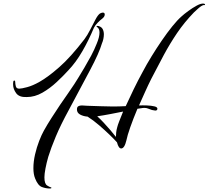

<svg xmlns="http://www.w3.org/2000/svg" viewBox="-20 -790 1193 1098"><path d="M673 59Q658 59 649 24Q634 7 607 -19Q580 -45 547 -73.5Q514 -102 481 -123Q456 -125 438 -135Q420 -145 420 -164Q420 -178 428 -182.5Q436 -187 448 -187Q456 -187 464.5 -186Q473 -185 482 -185Q523 -184 558 -182.5Q593 -181 624 -181Q644 -181 662.5 -181.5Q681 -182 699 -183Q719 -227 744 -278.5Q769 -330 797 -381Q818 -421 846.5 -467.5Q875 -514 905.5 -558.5Q936 -603 965 -639Q994 -675 1018 -696Q1032 -709 1056.5 -727Q1081 -745 1106 -758.5Q1131 -772 1147 -769Q1151 -768 1152.5 -764Q1154 -760 1149 -761Q1141 -762 1130 -754.5Q1119 -747 1108 -736.5Q1097 -726 1089 -719Q1034 -662 993 -601.5Q952 -541 917 -476Q882 -411 845 -339Q827 -303 809.5 -264Q792 -225 775 -187Q795 -188 820.5 -187Q846 -186 864 -181.5Q882 -177 880 -166Q877 -156 866 -158L849 -161Q833 -166 825.5 -169.5Q818 -173 805 -173Q801 -173 796.5 -172.5Q792 -172 787 -171L766 -168Q742 -111 725 -62.5Q708 -14 703 12Q692 59 673 59ZM133 -235Q90 -233 72.5 -257Q55 -281 55 -306V-314Q55 -327 60 -329Q61 -329 63 -329Q67 -329 67 -321Q67 -310 70.5 -296.5Q74 -283 90 -283Q103 -283 135 -291.5Q167 -300 206 -322Q254 -349 319 -406Q384 -463 463 -566Q480 -589 496 -620.5Q512 -652 526 -678.5Q540 -705 552 -713Q562 -718 568 -718Q579 -718 579 -707Q579 -694 563 -682Q554 -676 538.5 -660Q523 -644 517 -631Q488 -561 451 -497Q414 -433 371 -388Q343 -357 304.5 -321Q266 -285 222.5 -260Q179 -235 133 -235ZM266 288Q242 288 219.5 279.5Q197 271 181 231Q171 207 171 172Q171 134 180.5 93Q190 52 204 16Q218 -20 231 -43Q251 -79 275.5 -117Q300 -155 324 -191Q344 -220 368 -254.5Q392 -289 405 -309L427 -344Q443 -370 462 -402Q481 -434 501 -471Q520 -507 533 -540Q541 -559 545 -575Q549 -591 549 -604Q549 -625 537 -634Q532 -637 532 -639Q532 -644 544 -641Q561 -636 567.5 -623Q574 -610 574 -594Q574 -581 571 -567Q568 -553 563 -542Q547 -487 495.5 -390Q444 -293 374 -162Q327 -76 299 -9Q271 58 256 107Q246 142 240 173.5Q234 205 234 224Q234 262 250 271Q262 279 270 281Q274 282 274 284Q274 288 266 288ZM643 -7Q643 -19 644.5 -33Q646 -47 650 -61Q653 -74 662 -97Q671 -120 684 -152Q649 -145 610 -137.5Q571 -130 536 -125Q553 -110 573 -88.5Q593 -67 611.5 -45.5Q630 -24 643 -7Z"/></svg>

Font: Birthstone Bounce
Style: Regular
Weight: 400
Designer: Robert E. Leuschke
Foundry: Rob Leuschke
Version: Version 1.010; ttfautohint (v1.8.3)